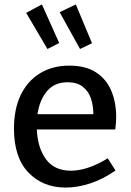

<svg xmlns="http://www.w3.org/2000/svg" viewBox="-20 -836 589 866"><path d="M276 10Q173 10 108 -58Q43 -126 43 -256Q43 -344 73.5 -407.5Q104 -471 160.5 -505.5Q217 -540 293 -540Q366 -540 412.5 -510Q459 -480 481.5 -427.5Q504 -375 504 -308Q504 -295 503 -282Q502 -269 500 -252H146Q150 -168 188 -117Q226 -66 300 -66Q336 -66 378.5 -80Q421 -94 466 -122L501 -67Q445 -28 387.5 -9Q330 10 276 10ZM285 -465Q226 -465 192.5 -425.5Q159 -386 149 -321H401Q401 -360 390 -392.5Q379 -425 353 -445Q327 -465 285 -465ZM194 -615 98 -778 169 -816 247 -642ZM341 -615 249 -781 322 -816 395 -641Z"/></svg>

Font: Bitter Medium
Style: Regular
Weight: 500
Designer: Sol Matas, and Bitter project Authors
Foundry: Sol Matas
Version: Version 2.001